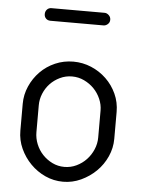

<svg xmlns="http://www.w3.org/2000/svg" viewBox="-51 -727 570 774"><g transform="rotate(5 234.0 -339.5)"><path d="M101 -660Q101 -671 108 -678.5Q115 -686 126 -686H341Q350 -686 358 -678.5Q366 -671 366 -660Q366 -649 358 -642Q350 -635 341 -635H126Q115 -635 108 -642Q101 -649 101 -660ZM233 -479Q271 -479 305.5 -464.5Q340 -450 366.5 -424.5Q393 -399 408.5 -365Q424 -331 424 -292V-183Q424 -146 408.5 -111.5Q393 -77 366.5 -51Q340 -25 305.5 -9Q271 7 233 7Q195 7 161 -8.5Q127 -24 101 -50.5Q75 -77 59.5 -111Q44 -145 44 -183V-292Q44 -329 59 -363Q74 -397 99.5 -423Q125 -449 159.5 -464Q194 -479 233 -479ZM359 -292Q359 -316 349 -339Q339 -362 322 -379.5Q305 -397 282 -408Q259 -419 233 -419Q207 -419 184 -408Q161 -397 144.5 -379.5Q128 -362 118.5 -339Q109 -316 109 -292V-183Q109 -158 118.5 -134.5Q128 -111 145 -93Q162 -75 184.5 -64Q207 -53 233 -53Q259 -53 282 -64Q305 -75 322 -93Q339 -111 349 -134.5Q359 -158 359 -183Z"/></g></svg>

Font: AkaAcidDosis
Style: Regular
Weight: 400
Designer: Edgar Tolentino, Pablo Impallari, Igino Marini, Aka-Acid
Foundry: Edgar Tolentino, Pablo Impallari, Igino Marini, Cyberella
Version: Version 1.007